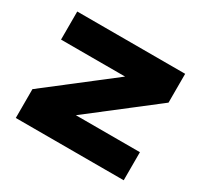

<svg xmlns="http://www.w3.org/2000/svg" viewBox="-126 -743 949 906"><g transform="rotate(30 349.0 -290.0)"><path d="M54 -427V-580H642V-423L293 -153H642V0H54V-157L403 -427Z"/></g></svg>

Font: Orbitron
Style: Black
Weight: 900
Designer: Matt McInerney
Foundry: Matt McInerney
Version: 1.000